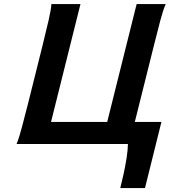

<svg xmlns="http://www.w3.org/2000/svg" viewBox="-20 -726 865 968"><path d="M659.7 -111.3H793.9L710.9 222.2H586.4Q594.2 191.9 603 151.6Q611.8 111.3 618.2 71Q624.5 30.8 625 0H63.5Q75.7 -28.8 90.3 -84Q105 -139.2 123 -210.4L194.8 -498Q212.4 -569.3 224.9 -623Q237.3 -676.8 239.3 -705.6H385.7L237.3 -111.3H520.5L668.9 -705.6H815.4Q802.7 -676.8 788.3 -623Q773.9 -569.3 756.3 -498Z"/></svg>

Font: Andika
Style: Bold Italic
Weight: 700
Italic angle: -14°
Designer: Victor Gaultney, Annie Olsen, Julie Remington, Don Collingsworth, Eric Hays, Becca Hirsbrunner
Foundry: SIL International
Version: Version 6.101